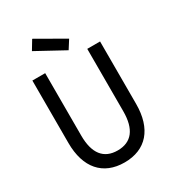

<svg xmlns="http://www.w3.org/2000/svg" viewBox="-230 -1096 1110 1233"><g transform="rotate(-30 325.0 -479.5)"><path d="M166 -904 373 -791 413 -854 207 -972ZM74 -739V-276C74 -92 166 13 325 13C485 13 576 -92 576 -276V-739H481V-276C481 -144 428 -76 325 -76C222 -76 169 -144 169 -276V-739Z"/></g></svg>

Font: Involve Medium
Style: Regular
Weight: 500
Designer: Stefan Peev
Foundry: Context Ltd.
Version: Version 1.001